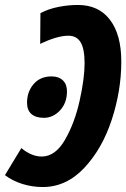

<svg xmlns="http://www.w3.org/2000/svg" viewBox="-50 -744 509 774"><path d="M439 -496Q439 -379 400.5 -261.5Q362 -144 289.5 -67Q217 10 122 10Q80 10 40 -2.5Q0 -15 -30 -38L36 -147Q77 -113 118 -113Q173 -113 212 -180.5Q251 -248 271 -338Q291 -428 291 -489Q291 -547 275 -573.5Q259 -600 226 -600Q180 -600 112 -567L113 -691Q145 -708 185 -716Q225 -724 264 -724Q348 -724 393.5 -664Q439 -604 439 -496ZM59 -330Q59 -374 85.5 -405Q112 -436 158 -436Q187 -436 203.5 -420Q220 -404 220 -376Q220 -329 192 -299Q164 -269 127 -269Q94 -269 76.5 -284.5Q59 -300 59 -330Z"/></svg>

Font: Noto Sans Display Ex Bold Cond
Style: Italic
Weight: 800
Width: 3
Italic angle: -12°
Designer: Monotype Design team
Foundry: Monotype Imaging Inc.
Version: Version 1.000